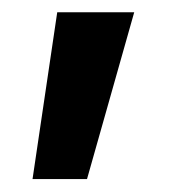

<svg xmlns="http://www.w3.org/2000/svg" viewBox="-20 -131 294 308"><path d="M32.2 156.2 71.8 -111.3H195.3L119.6 156.2Z"/></svg>

Font: Inter 28pt SemiBold
Style: Regular
Weight: 600
Designer: Rasmus Andersson
Foundry: rsms
Version: Version 4.001;git-66647c0bb